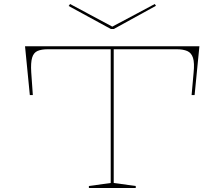

<svg xmlns="http://www.w3.org/2000/svg" viewBox="-20 -939 1121 959"><path d="M424 0V-10L533 -25V-693H220Q187 -693 167.5 -684.5Q148 -676 140.5 -651Q133 -626 136 -578L144 -464H129L105 -708H976L952 -464H937L947 -576Q952 -625 944 -650Q936 -675 915.5 -684Q895 -693 861 -693H548V-25L658 -10V0ZM753 -919 759 -910 548 -794H534L323 -909L330 -919L541 -806Z"/></svg>

Font: Kalnia Expanded Thin
Style: Regular
Weight: 250
Width: 7
Designer: Frida Medrano
Foundry: Frida Medrano
Version: Version 1.105